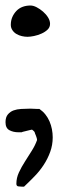

<svg xmlns="http://www.w3.org/2000/svg" viewBox="-32 -325 214 707"><path d="M28.3 351.6Q28.3 330.1 37.6 310.1Q46.9 290 60.1 269.5Q73.2 249 85.4 229.5Q97.7 210 104.5 190.4Q104.5 188.5 103.5 184.1Q102.5 179.7 100.6 175.3Q98.6 170.9 97.2 167Q95.7 163.1 95.7 162.1Q94.7 159.2 90.3 155.8Q85.9 152.3 85.9 152.3Q84 152.3 78.6 153.8Q73.2 155.3 66.9 156.7Q60.5 158.2 54.7 159.7Q48.8 161.1 47.9 162.1H36.1Q16.6 162.1 2.4 154.3Q-11.7 146.5 -11.7 125Q-11.7 106.4 -2.9 96.2Q5.9 85.9 18.1 81.5Q30.3 77.1 45.9 76.2Q61.5 75.2 75.2 75.2H83Q88.9 75.2 94.7 75.7Q100.6 76.2 106.4 76.2H113.3Q126 85 135.3 96.7Q144.5 108.4 150.4 122.1Q156.2 135.7 159.2 150.9Q162.1 166 162.1 180.7Q162.1 209 152.8 234.4Q143.6 259.8 128.9 282.2Q114.3 304.7 95.2 324.2Q76.2 343.8 56.6 362.3Q55.7 362.3 52.2 362.3Q48.8 362.3 47.9 362.3Q43 362.3 35.6 361.3Q28.3 360.4 28.3 351.6ZM7.8 -233.4Q7.8 -249 13.2 -261.7Q18.6 -274.4 28.3 -284.7Q38.1 -294.9 51.3 -299.8Q64.5 -304.7 80.1 -304.7Q90.8 -304.7 103 -298.3Q115.2 -292 126.5 -282.2Q137.7 -272.5 145 -260.7Q152.3 -249 152.3 -237.3Q152.3 -224.6 143.1 -215.8Q133.8 -207 120.6 -201.2Q107.4 -195.3 93.3 -192.4Q79.1 -189.5 69.3 -189.5Q59.6 -189.5 48.8 -191.9Q38.1 -194.3 28.8 -199.7Q19.5 -205.1 13.7 -213.9Q7.8 -222.7 7.8 -233.4Z"/></svg>

Font: Swanky and Moo Moo
Style: Regular
Weight: 400
Designer: Kimberly Geswein
Foundry: Kimberly Geswein
Version: Version 1.002 2001